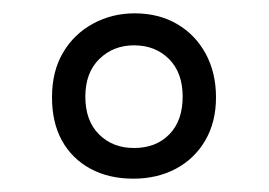

<svg xmlns="http://www.w3.org/2000/svg" viewBox="-20 -839 404 288"><path d="M180 -571Q143 -571 115.5 -586Q88 -601 73 -628Q58 -655 58 -693Q58 -732 74.5 -760Q91 -788 119.5 -803.5Q148 -819 182 -819Q218 -819 245.5 -803Q273 -787 288.5 -758.5Q304 -730 304 -693Q304 -656 288 -628.5Q272 -601 244 -586Q216 -571 180 -571ZM181 -617Q214 -617 234 -637.5Q254 -658 254 -694Q254 -730 233.5 -750.5Q213 -771 181 -771Q150 -771 129 -750.5Q108 -730 108 -694Q108 -658 128.5 -637.5Q149 -617 181 -617Z"/></svg>

Font: Onest Light
Style: Regular
Weight: 300
Designer: Dmitri Voloshin, Andrey Kudryavtsev
Foundry: Dmitri Voloshin, Andrey Kudryavtsev
Version: Version 1.000;gftools[0.9.33]